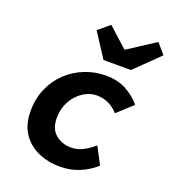

<svg xmlns="http://www.w3.org/2000/svg" viewBox="-140 -867 883 985"><g transform="rotate(20 301.5 -375.0)"><path d="M297.5 12Q232.9 12 179.1 -12Q125.4 -36 92.9 -84.2Q60.5 -132.5 60.5 -204.9Q60.5 -273.2 84.9 -329.1Q109.3 -385 151.4 -424.7Q193.6 -464.5 248.3 -486.3Q303 -508.1 362.9 -508.1Q429.9 -508.1 478.5 -480.3Q527.1 -452.5 553.8 -417.5L470.8 -341.9Q446.1 -370 416.7 -383.2Q387.2 -396.4 352.9 -396.4Q324.4 -396.4 296.9 -383Q269.4 -369.6 247 -345.2Q224.6 -320.9 211.7 -288.4Q198.9 -255.9 198.9 -217.5Q198.9 -157.8 234.4 -128.7Q269.9 -99.7 317.7 -99.7Q354.8 -99.7 384.5 -115.7Q414.2 -131.8 442.9 -155.9L491.4 -63.4Q454.1 -29.1 405 -8.5Q356 12 297.5 12ZM322.7 -578.6 237.3 -710.1 298.5 -762 404.3 -666.3H408.3L555.8 -762L603.5 -706.5L472.6 -578.6Z"/></g></svg>

Font: SourceCodeVF
Style: Italic
Weight: 200
Italic angle: -11°
Monospace: yes
Designer: Paul D. Hunt, Teo Tuominen
Foundry: Adobe
Version: Version 1.026;hotconv 1.1.0;makeotfexe 2.6.0